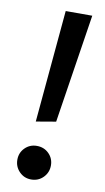

<svg xmlns="http://www.w3.org/2000/svg" viewBox="-82 -730 429 783"><g transform="rotate(10 132.5 -338.5)"><path d="M83 -224 125 -689H235L165 -238ZM36 -58Q36 -87 56 -107Q76 -127 105 -127Q135 -127 155 -107Q175 -87 175 -58Q175 -29 155 -8.5Q135 12 105 12Q76 12 56 -8.5Q36 -29 36 -58Z"/></g></svg>

Font: Yekcdsyqcyvpieeyorgstswgcgt
Style: Regular
Weight: 400
Italic angle: -8°
Designer: Carrois Corporate & Edenspiekermann
Foundry: Carrois Corporate GbR & Edenspiekermann AG
Version: Version 2.001